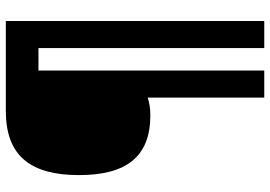

<svg xmlns="http://www.w3.org/2000/svg" viewBox="-154 -646 927 659"><g transform="rotate(-90 309.5 -316.5)"><path d="M304 -273V127H397V-648H474V127H567V-760H258C104 -760 38 -675 38 -509C38 -345 102 -264 243 -264C266 -264 286 -267 304 -273Z"/></g></svg>

Font: Frost ExtraBold
Style: Regular
Weight: 800
Designer: Lee Frost
Foundry: Lee Frost for Ice Communication Norge AS
Version: Version 2.011;hotconv 1.0.107;makeotfexe 2.5.65593